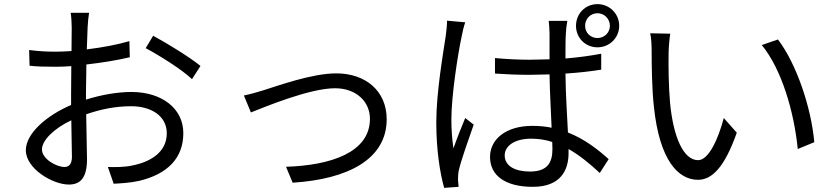

<svg xmlns="http://www.w3.org/2000/svg" viewBox="-20 -861 4040 929"><path d="M721 -688 685 -628C749 -594 860 -525 909 -478L950 -542C901 -582 792 -650 721 -688ZM325 -279 328 -102C328 -69 315 -53 292 -53C253 -53 183 -92 183 -138C183 -183 244 -241 325 -279ZM121 -619 123 -543C157 -539 194 -538 251 -538C272 -538 297 -539 325 -541L324 -410V-353C209 -304 105 -217 105 -134C105 -45 235 32 313 32C367 32 401 2 401 -91L397 -308C469 -333 540 -347 615 -347C710 -347 787 -301 787 -216C787 -124 707 -77 619 -60C582 -52 539 -52 502 -53L530 28C565 26 609 24 654 14C791 -19 867 -96 867 -217C867 -337 762 -416 616 -416C550 -416 472 -403 396 -379V-414L398 -549C471 -557 549 -570 608 -584L606 -662C549 -645 473 -631 400 -622L404 -730C405 -753 408 -781 411 -799H322C325 -782 327 -748 327 -728L326 -614C298 -612 272 -611 249 -611C212 -611 176 -612 121 -619Z M1160 -399 1194 -317C1258 -342 1477 -434 1601 -434C1703 -434 1770 -370 1770 -286C1770 -123 1580 -61 1364 -54L1396 23C1666 6 1851 -92 1851 -284C1851 -421 1749 -506 1607 -506C1489 -506 1325 -446 1254 -424C1222 -414 1190 -405 1160 -399Z M2231 -753 2143 -761C2143 -739 2140 -712 2137 -689C2125 -607 2091 -416 2091 -269C2091 -133 2109 -24 2129 48L2199 43C2198 32 2197 17 2196 8C2196 -4 2197 -23 2200 -37C2211 -86 2248 -189 2272 -258L2231 -290C2214 -250 2190 -189 2174 -143C2167 -192 2164 -234 2164 -283C2164 -394 2194 -593 2214 -686C2217 -704 2225 -736 2231 -753ZM2811 -736C2811 -770 2837 -797 2871 -797C2904 -797 2931 -770 2931 -736C2931 -703 2904 -677 2871 -677C2837 -677 2811 -703 2811 -736ZM2767 -736C2767 -678 2812 -632 2871 -632C2929 -632 2976 -678 2976 -736C2976 -795 2929 -841 2871 -841C2812 -841 2767 -795 2767 -736ZM2652 -174 2653 -140C2653 -73 2628 -31 2544 -31C2472 -31 2422 -58 2422 -109C2422 -158 2475 -190 2549 -190C2585 -190 2620 -185 2652 -174ZM2725 -760H2635C2637 -742 2639 -715 2639 -698V-574L2544 -572C2486 -572 2432 -575 2375 -580V-505C2434 -501 2486 -499 2543 -499L2639 -501C2640 -418 2646 -320 2649 -243C2620 -249 2589 -252 2556 -252C2425 -252 2351 -185 2351 -102C2351 -12 2424 43 2558 43C2693 43 2731 -38 2731 -120V-140C2782 -111 2832 -71 2882 -24L2925 -91C2873 -138 2809 -188 2728 -220C2724 -304 2717 -404 2716 -505C2776 -509 2834 -515 2889 -524V-601C2836 -591 2777 -583 2716 -578C2716 -625 2716 -672 2718 -699C2719 -719 2721 -739 2725 -760Z M3223 -698 3126 -700C3132 -676 3133 -634 3133 -611C3133 -553 3134 -431 3144 -344C3171 -85 3262 9 3357 9C3424 9 3485 -49 3545 -219L3482 -290C3456 -190 3409 -86 3358 -86C3287 -86 3238 -197 3222 -364C3215 -447 3214 -538 3215 -601C3215 -627 3219 -674 3223 -698ZM3744 -670 3666 -643C3762 -526 3822 -321 3840 -140L3920 -173C3905 -342 3833 -554 3744 -670Z"/></svg>

Font: Noto Sans CJK SC
Style: Regular
Weight: 400
Designer: Ryoko NISHIZUKA 西塚涼子 (kana, bopomofo & ideographs); Paul D. Hunt (Latin, Greek & Cyrillic); Sandoll Communications 산돌커뮤니
Foundry: Adobe
Version: Version 2.004;hotconv 1.0.118;makeotfexe 2.5.65603